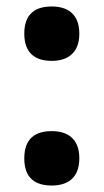

<svg xmlns="http://www.w3.org/2000/svg" viewBox="-20 -565 321 593"><path d="M140 -377C185 -377 225 -398 225 -461C225 -525 185 -545 140 -545C92 -545 55 -525 55 -461C55 -398 92 -377 140 -377ZM140 8C185 8 225 -12 225 -76C225 -140 185 -160 140 -160C92 -160 55 -140 55 -76C55 -12 92 8 140 8Z"/></svg>

Font: Noto Serif Khmer Condensed Black
Style: Regular
Weight: 900
Width: 3
Designer: Danh Hong and the Monotype Design Team
Foundry: Monotype Imaging Inc.
Version: Version 2.004